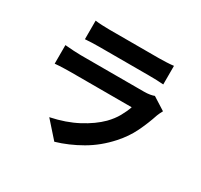

<svg xmlns="http://www.w3.org/2000/svg" viewBox="-170 -995 1339 1280"><g transform="rotate(30 500.0 -355.5)"><path d="M221 -774Q242 -771 273 -769.5Q304 -768 329 -768Q348 -768 387.5 -768Q427 -768 475 -768Q523 -768 571 -768Q619 -768 656.5 -768Q694 -768 711 -768Q735 -768 768.5 -769.5Q802 -771 824 -774V-631Q803 -633 770 -634Q737 -635 709 -635Q693 -635 655 -635Q617 -635 569 -635Q521 -635 473 -635Q425 -635 386.5 -635Q348 -635 329 -635Q305 -635 274.5 -634Q244 -633 221 -631ZM912 -475Q906 -465 900 -452Q894 -439 891 -431Q867 -358 833 -288Q799 -218 743 -156Q668 -72 575 -18.5Q482 35 386 63L275 -62Q390 -86 477.5 -132.5Q565 -179 621 -235Q659 -274 682 -315Q705 -356 718 -394Q707 -394 681.5 -394Q656 -394 620.5 -394Q585 -394 543.5 -394Q502 -394 459 -394Q416 -394 376.5 -394Q337 -394 304 -394Q271 -394 250 -394Q231 -394 196 -393Q161 -392 128 -389V-532Q162 -529 194 -527Q226 -525 250 -525Q266 -525 296 -525Q326 -525 365 -525Q404 -525 448 -525Q492 -525 536 -525Q580 -525 619.5 -525Q659 -525 689 -525Q719 -525 735 -525Q762 -525 782 -528.5Q802 -532 814 -537Z"/></g></svg>

Font: Noto Sans KR ExtraBold
Style: Regular
Weight: 800
Designer: Ryoko NISHIZUKA  (kana, bopomofo & ideographs); Paul D. Hunt (Latin, Greek & Cyrillic); Sandoll Communications , Soo-you
Foundry: Adobe
Version: Version 2.004-H2;hotconv 1.0.118;makeotfexe 2.5.65603